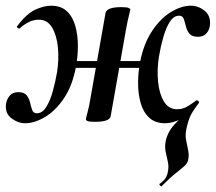

<svg xmlns="http://www.w3.org/2000/svg" viewBox="-30 -419 756 673"><path d="M536 234Q534 235 530.5 230.5Q527 226 530 225Q547 213 552.5 201.5Q558 190 559 180Q562 163 558 146.5Q554 130 550.5 112.5Q547 95 551 75Q558 40 589 9.5Q620 -21 658 -67L667 -58Q647 -32 638.5 -15Q630 2 623 34Q619 55 622.5 73Q626 91 629.5 107.5Q633 124 630 139Q628 152 618 161.5Q608 171 588 186.5Q568 202 536 234ZM58 13Q33 13 10 -4.5Q-13 -22 -9 -54Q-7 -70 3.5 -83Q14 -96 34 -96Q55 -96 63.5 -85Q72 -74 75.5 -59Q79 -44 83 -33Q87 -22 99 -22Q118 -22 131.5 -43Q145 -64 154.5 -97.5Q164 -131 170 -166Q177 -210 173 -252.5Q169 -295 152.5 -322.5Q136 -350 106 -350Q85 -350 66 -339Q47 -328 39 -319Q37 -318 32.5 -321Q28 -324 30 -327Q63 -371 93.5 -385Q124 -399 149 -399Q184 -399 204.5 -379.5Q225 -360 234 -328Q243 -296 243 -258Q243 -220 236 -184Q224 -119 194.5 -75Q165 -31 128 -9Q91 13 58 13ZM303 8Q284 8 277.5 5.5Q271 3 271 0Q271 -4 277 -26Q283 -48 287 -74L340 -374Q345 -394 395 -394Q415 -394 421 -391Q427 -388 427 -386Q427 -384 424 -373Q421 -362 417.5 -346Q414 -330 411 -312L358 -12Q355 8 303 8ZM193 -181 196 -205H509L505 -181ZM549 13Q514 13 493 -6.5Q472 -26 463 -58Q454 -90 454 -128Q454 -166 461 -202Q474 -267 503.5 -311Q533 -355 569.5 -377Q606 -399 639 -399Q665 -399 687 -381.5Q709 -364 706 -332Q705 -316 694.5 -303Q684 -290 664 -290Q643 -290 634 -301Q625 -312 621.5 -327Q618 -342 614 -353Q610 -364 598 -364Q579 -364 565.5 -343Q552 -322 542.5 -289Q533 -256 527 -220Q520 -176 524 -133.5Q528 -91 544.5 -63.5Q561 -36 591 -36Q612 -36 630.5 -48Q649 -60 658 -67Q660 -69 664.5 -65.5Q669 -62 667 -58Q633 -16 603.5 -1.5Q574 13 549 13Z"/></svg>

Font: Cormorant Light
Style: Italic
Weight: 300
Italic angle: -10°
Designer: Christian Thalmann (Catharsis Fonts)
Foundry: Catharsis Fonts
Version: Version 4.000